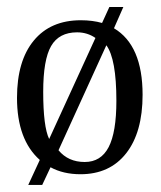

<svg xmlns="http://www.w3.org/2000/svg" viewBox="-20 -480 463 551"><path d="M28.8 -199.2Q28.8 -305.2 76.9 -363.5Q125 -421.9 211.9 -421.9Q245.6 -421.9 272.9 -414.1L293.9 -460H334L307.1 -398.9Q389.2 -350.1 389.2 -208Q389.2 -100.1 342 -40Q294.9 20 210.9 20Q161.6 20 125 0L101.1 50.8H61L94.2 -21Q28.8 -79.1 28.8 -199.2ZM104 -216.8Q104 -116.2 121.1 -81.1L253.9 -371.1Q230.5 -387.2 201.2 -387.2Q149.4 -387.2 126.7 -347.9Q104 -308.6 104 -216.8ZM147.9 -48.8Q175.8 -15.1 223.1 -15.1Q269.5 -15.1 291.7 -57.6Q314 -100.1 314 -190.9Q314 -311 285.2 -350.1Z"/></svg>

Font: Halibut Cnd
Style: Regular
Weight: 400
Width: 3
Designer: Matteo Maggi
Foundry: Collletttivo
Version: Version 3.080 | FøM Fix